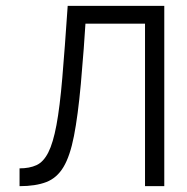

<svg xmlns="http://www.w3.org/2000/svg" viewBox="-20 -638 640 658"><path d="M477 0V-557H233V-618H543V0ZM47 0V-61Q81 -61 105 -72Q129 -83 145.5 -115.5Q162 -148 173.5 -209.5Q185 -271 193.5 -371Q202 -471 212 -618H277Q267 -459 257 -350Q247 -241 233.5 -172Q220 -103 197.5 -65.5Q175 -28 138.5 -14Q102 0 47 0Z"/></svg>

Font: Victor Mono Light
Style: Regular
Weight: 300
Monospace: yes
Designer: Rune Bjørnerås
Version: Version 1.561;gftools[0.9.30]